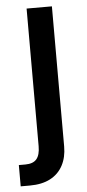

<svg xmlns="http://www.w3.org/2000/svg" viewBox="-80 -553 359 790"><g transform="rotate(-5 99.5 -158.5)"><path d="M61 -522.5H165.5V56.6Q165.5 101.1 147.7 134.5Q129.9 168 95.7 186Q61.5 204.1 11.2 204.1H-26.9V116.2H0Q32.2 116.2 46.6 99.1Q61 82 61 45.9Z"/></g></svg>

Font: Inter 28pt Medium
Style: Regular
Weight: 500
Designer: Rasmus Andersson
Foundry: rsms
Version: Version 4.001;git-66647c0bb